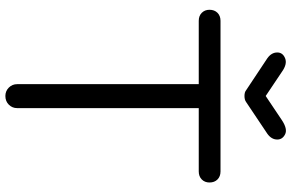

<svg xmlns="http://www.w3.org/2000/svg" viewBox="-200 -858 1058 697"><g transform="rotate(90 328.5 -509.0)"><path d="M328 0Q310 0 297.5 -12.5Q285 -25 285 -43V-781H372V-43Q372 -25 359.5 -12.5Q347 0 328 0ZM55 -702Q37 -702 26 -713Q15 -724 15 -741Q15 -759 26 -770Q37 -781 55 -781H602Q620 -781 631 -770Q642 -759 642 -741Q642 -724 631 -713Q620 -702 602 -702ZM328 -868Q314 -868 307 -874L191 -951Q170 -966 170 -987Q170 -1007 191 -1015.5Q212 -1024 240 -1004L328 -945L416 -1004Q448 -1025 467 -1015.5Q486 -1006 486 -987Q486 -966 465 -951L350 -874Q342 -868 328 -868Z"/></g></svg>

Font: Comfortaa Medium
Style: Regular
Weight: 500
Designer: Johan Aakerlund
Foundry: Johan Aakerlund
Version: Version 3.104; ttfautohint (v1.8.1.43-b0c9)